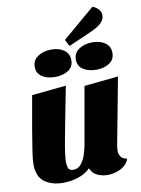

<svg xmlns="http://www.w3.org/2000/svg" viewBox="-103 -1021 815 1109"><g transform="rotate(-10 304.5 -466.0)"><path d="M176 20Q110 20 67.5 -11.5Q25 -43 25 -115Q25 -138 31.5 -184Q38 -230 51.5 -309Q65 -388 87 -510L288 -530Q267 -422 252.5 -347.5Q238 -273 229 -224Q220 -175 216 -145Q212 -115 212 -96Q212 -76 217.5 -60Q223 -44 247 -44Q274 -44 291.5 -64.5Q309 -85 319 -114Q329 -143 334 -169L394 -510L594 -530L522 -149Q520 -140 518.5 -128Q517 -116 517 -107Q517 -88 528 -72Q539 -56 564 -54Q556 -29 535.5 -12.5Q515 4 488.5 12Q462 20 437 20Q404 20 375.5 6Q347 -8 337 -37Q310 -9 267 5.5Q224 20 176 20ZM349 -752 329 -791 518 -952Q537 -946 552 -930.5Q567 -915 567 -896Q567 -872 551.5 -855Q536 -838 512 -825Q488 -812 463 -802ZM237 -590Q190 -590 160 -610Q130 -630 130 -668Q130 -707 162.5 -728.5Q195 -750 241 -750Q287 -750 316 -729Q345 -708 345 -670Q345 -631 314 -610.5Q283 -590 237 -590ZM478 -590Q432 -590 401.5 -610Q371 -630 371 -668Q371 -707 403.5 -728.5Q436 -750 482 -750Q528 -750 557 -729Q586 -708 586 -670Q586 -631 555 -610.5Q524 -590 478 -590Z"/></g></svg>

Font: Sansita Swashed ExtraBold
Style: Regular
Weight: 800
Designer: Pablo Cosgaya
Foundry: Omnibus-Type
Version: Version 1.003; ttfautohint (v1.8.3)